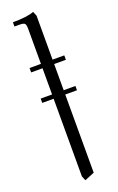

<svg xmlns="http://www.w3.org/2000/svg" viewBox="-196 -794 704 1144"><g transform="rotate(-20 156.5 -221.5)"><path d="M47.9 -217.8V-245.1H120.1V-411.1H47.9V-439H120.1V-662.1Q120.1 -687 113 -694.6Q106 -702.1 81.1 -702.1H47.9V-729Q140.1 -729 182.1 -746.1L193.8 -717.8V-439H268.1V-411.1H193.8V-245.1H268.1V-217.8H193.8V277.8L131.8 303.2L120.1 274.9V-217.8Z"/></g></svg>

Font: Dihjauti S
Style: Regular
Weight: 400
Designer: T. Christopher White
Version: Version 3.0.0